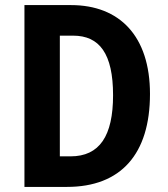

<svg xmlns="http://www.w3.org/2000/svg" viewBox="-20 -734 659 754"><path d="M569 -365C569 -593 449 -714 259 -714H76V0H243C455 0 569 -129 569 -365ZM424 -360C424 -200 371 -120 257 -120H215V-594H267C371 -594 424 -523 424 -360Z"/></svg>

Font: Noto Sans Gujarati UI Condensed
Style: Bold
Weight: 700
Width: 3
Designer: Jelle Bosma - Monotype Design Team, Universal Thirst
Foundry: Monotype Imaging Inc.
Version: Version 2.106